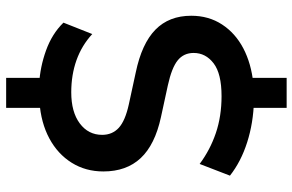

<svg xmlns="http://www.w3.org/2000/svg" viewBox="-188 -672 975 640"><g transform="rotate(-90 300.0 -352.5)"><path d="M260 115V-16L283 6Q210 4 145.5 -16.5Q81 -37 34 -74L73 -175Q120 -140 176 -121Q232 -102 299 -102Q374 -102 408.5 -128.5Q443 -155 443 -195Q443 -228 418.5 -248Q394 -268 335 -281L229 -304Q137 -324 92.5 -371.5Q48 -419 48 -496Q48 -555 77 -601.5Q106 -648 158 -676Q210 -704 280 -709L260 -694V-820H360V-694L339 -710Q396 -707 451.5 -687Q507 -667 544 -629L506 -533Q468 -568 419 -585.5Q370 -603 312 -603Q246 -603 208 -574.5Q170 -546 170 -500Q170 -466 193.5 -444.5Q217 -423 272 -411L378 -388Q474 -368 520.5 -322.5Q567 -277 567 -203Q567 -145 538 -100.5Q509 -56 458.5 -29.5Q408 -3 341 4L360 -17V115Z"/></g></svg>

Font: Mulish ExtraLight
Style: Bold
Weight: 700
Version: Version 3.603